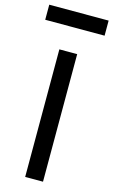

<svg xmlns="http://www.w3.org/2000/svg" viewBox="-168 -958 596 1009"><g transform="rotate(15 129.5 -453.5)"><path d="M80 0H177V-694H80ZM-32 -825H291V-907H-32Z"/></g></svg>

Font: TitilliumText22L
Style: 600 wt
Weight: 600
Designer: Campivisivi
Foundry: Campivisivi
Version: 1.000